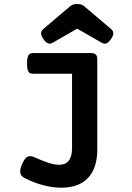

<svg xmlns="http://www.w3.org/2000/svg" viewBox="-20 -708 640 929"><path d="M388.2 -677.2 517.6 -567.4Q528.3 -558.1 528.3 -546.9Q528.3 -534.7 516.1 -517.6Q501.5 -496.6 486.8 -496.6Q479 -496.6 470.7 -502L353.5 -569.3L236.3 -502Q228 -496.6 220.2 -496.6Q205.6 -496.6 190.9 -517.6Q178.7 -534.7 178.7 -546.9Q178.7 -558.1 189.5 -567.4L318.8 -677.2Q325.7 -683.1 333.3 -685.8Q340.8 -688.5 353.5 -688.5Q366.2 -688.5 373.8 -685.8Q381.3 -683.1 388.2 -677.2ZM450.7 -420.4V14.6Q450.7 105.5 406 152.8Q361.3 200.2 276.4 200.2Q234.4 200.2 189.2 188.2Q144 176.3 99.6 153.8Q77.6 143.1 77.6 121.1Q77.6 107.4 86.4 86.9Q95.2 66.4 104.5 56.9Q113.8 47.4 126 47.4Q132.8 47.4 143.1 51.3Q183.1 69.3 213.1 79.3Q243.2 89.4 265.6 89.4Q328.6 89.4 328.6 8.3V-351.1H141.6Q129.9 -351.1 123.5 -355Q117.2 -358.9 114 -369.6Q110.8 -380.4 110.8 -400.9Q110.8 -421.4 114 -432.1Q117.2 -442.9 123.5 -447Q129.9 -451.2 141.6 -451.2H419.9Q436.5 -451.2 443.6 -444.1Q450.7 -437 450.7 -420.4Z"/></svg>

Font: Courier Prime
Style: Bold
Weight: 700
Designer: Alan Dague-Greene, Quote-Unquote Apps
Foundry: Quote-Unquote Apps
Version: Version 3.018